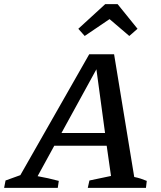

<svg xmlns="http://www.w3.org/2000/svg" viewBox="-65 -914 781 934"><path d="M588 -53Q604 -50 619.5 -45Q635 -40 649 -34L645 0H362L370 -36L475 -58L454 -205H199L118 -57Q169 -48 221 -34L216 0H-45L-38 -36L34 -62L369 -650H490ZM234 -267H446L404 -577ZM507 -894 604 -774 564 -739 468 -821 347 -739 316 -774 447 -894Z"/></svg>

Font: Piazzolla Medium
Style: Italic
Weight: 500
Italic angle: -11.3°
Designer: Juan Pablo del Peral
Foundry: Huerta Tipografica
Version: Version 1.330